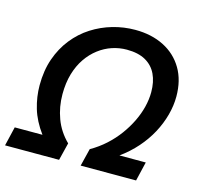

<svg xmlns="http://www.w3.org/2000/svg" viewBox="-104 -823 991 937"><g transform="rotate(15 391.5 -354.5)"><path d="M-1 0 22 -97H162Q120 -154 103 -211.5Q86 -269 86 -327Q86 -402 107 -462Q128 -522 165 -568.5Q202 -615 250.5 -646Q299 -677 354.5 -693Q410 -709 468 -709Q550 -709 612.5 -677.5Q675 -646 710 -587Q745 -528 745 -446Q745 -400 732 -352Q719 -304 694.5 -258.5Q670 -213 634 -172Q598 -131 551 -97H684L661 0H381L403 -89Q445 -113 479 -144Q513 -175 539 -210.5Q565 -246 583.5 -284Q602 -322 611.5 -360.5Q621 -399 621 -435Q621 -487 603 -525Q585 -563 548 -584Q511 -605 453 -605Q415 -605 379 -593Q343 -581 311.5 -557Q280 -533 256 -498Q232 -463 218.5 -417Q205 -371 205 -314Q205 -250 226.5 -192Q248 -134 294 -89L272 0Z"/></g></svg>

Font: Ubuntu Sans SemiBold
Style: Italic
Weight: 600
Italic angle: -13.5°
Designer: Dalton Maag Ltd
Foundry: Dalton Maag Ltd
Version: Version 1.006